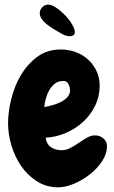

<svg xmlns="http://www.w3.org/2000/svg" viewBox="-20 -800 488 823"><path d="M438.5 -173.8Q438.5 -140.6 417.5 -108.9Q396.5 -77.1 364.7 -52.2Q333 -27.3 296.9 -12.2Q260.7 2.9 230.5 2.9Q178.7 2.9 138.2 -22.9Q97.7 -48.8 70.3 -88.9Q43 -128.9 28.8 -177.2Q14.6 -225.6 14.6 -271.5Q14.6 -320.3 28.3 -376Q42 -431.6 69.8 -478.5Q97.7 -525.4 140.1 -556.6Q182.6 -587.9 241.2 -587.9Q274.4 -587.9 304.7 -576.7Q335 -565.4 357.4 -544.9Q379.9 -524.4 393.6 -496.1Q407.2 -467.8 407.2 -432.6Q407.2 -386.7 387.7 -346.7Q368.2 -306.6 335.9 -277.3Q303.7 -248 261.7 -230Q219.7 -211.9 175.8 -210Q179.7 -181.6 198.7 -168.9Q217.8 -156.2 244.1 -156.2Q263.7 -156.2 282.2 -166Q300.8 -175.8 318.4 -188Q335.9 -200.2 353 -210Q370.1 -219.7 387.7 -219.7Q407.2 -219.7 422.9 -207Q438.5 -194.3 438.5 -173.8ZM280.3 -413.1Q280.3 -425.8 273.4 -439.5Q266.6 -453.1 252 -453.1Q230.5 -453.1 215.8 -441.9Q201.2 -430.7 191.4 -413.6Q181.6 -396.5 176.3 -377Q170.9 -357.4 169.9 -340.8Q183.6 -343.8 202.6 -348.6Q221.7 -353.5 238.8 -361.8Q255.9 -370.1 268.1 -382.8Q280.3 -395.5 280.3 -413.1ZM300.8 -661.1Q300.8 -653.3 294.4 -648.9Q288.1 -644.5 280.3 -644.5Q262.7 -644.5 243.7 -655.8Q224.6 -667 210.9 -674.8Q202.1 -680.7 191.9 -687.5Q181.6 -694.3 172.4 -703.1Q163.1 -711.9 156.7 -722.2Q150.4 -732.4 150.4 -743.2Q150.4 -757.8 161.1 -769Q171.9 -780.3 186.5 -780.3Q201.2 -780.3 220.7 -767.1Q240.2 -753.9 258.3 -735.4Q276.4 -716.8 288.6 -696.3Q300.8 -675.8 300.8 -661.1Z"/></svg>

Font: Chewy
Style: Regular
Weight: 400
Designer: Squid
Foundry: Font Diner, Inc DBA Sideshow
Version: Version 1.000